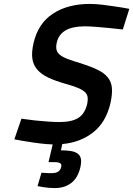

<svg xmlns="http://www.w3.org/2000/svg" viewBox="-20 -724 678 977"><path d="M389 127Q376 182 342 207.5Q308 233 260 233Q227 233 199 228Q184 226 171 223L191 155Q200 156 210 156Q218 157 227 157Q236 157 244 157Q284 157 291 127Q295 112 286 106.5Q277 101 257 101H227L248 11Q219 10 185 6Q151 2 122 -3Q88 -8 53 -15L89 -120Q124 -115 159 -111Q189 -108 222.5 -105.5Q256 -103 283 -103Q345 -103 378.5 -124Q412 -145 424 -196Q428 -216 425.5 -231Q423 -246 410.5 -257Q398 -268 374.5 -277.5Q351 -287 315 -297Q262 -312 226 -329Q190 -346 169.5 -370Q149 -394 144.5 -426.5Q140 -459 151 -506Q174 -605 249.5 -654.5Q325 -704 437 -704Q466 -704 500.5 -700Q535 -696 566 -691Q602 -686 638 -679L605 -574Q566 -578 530 -582Q499 -585 466 -587.5Q433 -590 411 -590Q288 -590 269 -508Q264 -486 267.5 -471Q271 -456 285.5 -444.5Q300 -433 326.5 -423Q353 -413 394 -401Q444 -385 477.5 -368.5Q511 -352 529 -329.5Q547 -307 549.5 -275.5Q552 -244 542 -199Q519 -101 453.5 -50Q388 1 297 9L290 41Q319 41 340.5 44.5Q362 48 375 57.5Q388 67 391.5 83.5Q395 100 389 127Z"/></svg>

Font: Panefresco 800wt
Style: Italic
Weight: 800
Foundry: Campivisivi & Chank Co
Version: Version 1.001